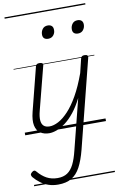

<svg xmlns="http://www.w3.org/2000/svg" viewBox="-142 -966 888 1440"><g transform="rotate(-10 302.5 -245.5)"><path d="M181 16Q142 16 114 -2.5Q86 -21 77.5 -61Q69 -101 85 -164L169 -495Q172 -506 178.5 -510.5Q185 -515 199 -515Q214 -515 220.5 -509.5Q227 -504 224 -492L139 -162Q128 -120 130 -91.5Q132 -63 147.5 -48.5Q163 -34 193 -34Q223 -34 259.5 -53Q296 -72 335.5 -114Q375 -156 413.5 -223.5Q452 -291 487 -388L513 -495Q516 -506 522.5 -510.5Q529 -515 542 -515Q559 -515 564 -508Q569 -501 566 -490L397 180Q377 258 350 308.5Q323 359 282.5 383Q242 407 180 407Q141 407 108 396Q75 385 47.5 364.5Q20 344 -2 318Q-9 309 -9.5 300Q-10 291 2 281Q13 272 20.5 272.5Q28 273 35 282Q66 319 102 338.5Q138 358 185 358Q229 358 258.5 338.5Q288 319 308 279Q328 239 343 177L440 -207Q409 -145 374.5 -102Q340 -59 306 -33.5Q272 -8 240 4Q208 16 181 16ZM296 -683Q277 -683 266 -692.5Q255 -702 255 -722Q255 -746 269 -764Q283 -782 309 -782Q328 -782 339 -772Q350 -762 350 -742Q351 -719 336.5 -701Q322 -683 296 -683ZM523 -683Q504 -683 493 -692.5Q482 -702 482 -722Q482 -746 496 -764Q510 -782 536 -782Q555 -782 566 -772Q577 -762 577 -742Q577 -719 563 -701Q549 -683 523 -683ZM0 378H615V388H0ZM0 -20H615V0H0ZM0 -505H615V-500H0ZM0 -898H615V-888H0Z"/></g></svg>

Font: Playwrite DE SAS Guides
Style: Regular
Weight: 400
Designer: Veronika Burian, José Scaglione
Foundry: TypeTogether
Version: Version 1.003